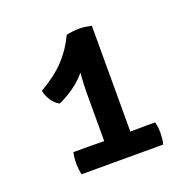

<svg xmlns="http://www.w3.org/2000/svg" viewBox="-86 -830 588 593"><g transform="rotate(-20 208.5 -533.5)"><path d="M272.5 -358.2H186.6V-553.2Q186.6 -564.6 187.5 -581.2Q188.5 -597.8 189.5 -616Q190.6 -634.1 190.6 -649.6L190 -741.3Q200.6 -743.7 211.5 -744.9Q222.3 -746.1 232.1 -746.1Q242 -746.1 251 -744.9Q259.9 -743.7 272.5 -741.3ZM138.5 -393.8Q147.6 -393.8 162.8 -393.5Q178 -393.2 186.6 -393.2H272.5Q280.5 -393.2 297.2 -393.5Q313.8 -393.8 322.5 -393.8H354.2Q356.4 -385.4 357.5 -376.1Q358.5 -366.7 358.5 -357.4Q358.5 -349.3 357.5 -339.7Q356.4 -330.1 354.2 -320.9H85.5Q81.6 -340.9 81.6 -357.4Q81.6 -366 82.6 -375.7Q83.5 -385.4 85.5 -393.8ZM58.9 -604.9Q111 -635.5 140.7 -667.5Q170.4 -699.5 190 -741.3L221.3 -680.4Q207.6 -633.3 176 -601.9Q144.3 -570.6 97.4 -549.2Q82.3 -556.5 72 -572.8Q61.6 -589 58.9 -604.9Z"/></g></svg>

Font: Signika SC
Style: Regular
Weight: 300
Designer: Anna Giedryś
Foundry: Anna Giedryś
Version: Version 2.000